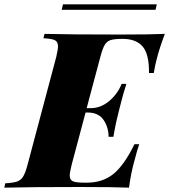

<svg xmlns="http://www.w3.org/2000/svg" viewBox="-68 -864 779 884"><path d="M691 -708Q666 -642 653 -590Q647 -568 640 -528H618Q619 -614 589 -649.5Q559 -685 497 -685H494Q459 -685 441.5 -679.5Q424 -674 414 -657Q404 -640 394 -602L331 -366H349Q396 -366 435 -399Q474 -432 492 -478H514Q498 -429 487 -383L480 -356Q473 -329 467 -302Q461 -275 454 -234H432Q432 -277 409 -311.5Q386 -346 335 -346H326L262 -106Q253 -68 253 -57Q253 -36 267.5 -29.5Q282 -23 319 -23H332Q404 -23 453.5 -62.5Q503 -102 551 -200H573Q565 -178 552 -128Q535 -69 526 0Q458 -3 300 -3Q68 -3 -48 0L-44 -20Q-8 -22 10 -28Q28 -34 38.5 -51Q49 -68 59 -106L191 -602Q199 -636 199 -650Q199 -672 184.5 -679Q170 -686 132 -688L137 -708Q252 -705 484 -705Q628 -705 691 -708ZM648 -819H216L222 -844H654Z"/></svg>

Font: Playfair Display SC Black
Style: Italic
Weight: 900
Italic angle: -14°
Designer: Claus Eggers Sørensen
Foundry: Claus Eggers Sørensen
Version: Version 1.200; ttfautohint (v1.6)